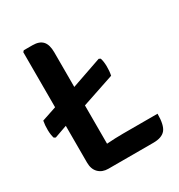

<svg xmlns="http://www.w3.org/2000/svg" viewBox="-165 -800 853 914"><g transform="rotate(-30 262.0 -343.0)"><path d="M499.5 -108.5Q499.5 -46 479.8 -22.2Q460 1.5 413.5 1.5H166Q133 1.5 112.8 -18.5Q92.5 -38.5 92.5 -75V-277L23.5 -252.5L14.5 -257Q8.5 -275 8 -301.8Q7.5 -328.5 12 -352L92.5 -379V-681.5L99 -688.5H146.5Q184.5 -688.5 202.2 -669Q220 -649.5 220 -607.5V-417L387.5 -475L396.5 -470.5Q402.5 -452.5 403 -425.8Q403.5 -399 398.5 -375.5L220 -315.5V-105Q267 -108.5 310.5 -108.5Z"/></g></svg>

Font: Signika Negative SemiBold
Style: Regular
Weight: 600
Designer: Anna Giedryś
Foundry: Anna Giedryś
Version: Version 2.000; ttfautohint (v1.8.3) -l 8 -r 50 -G 200 -x 9 -